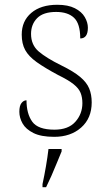

<svg xmlns="http://www.w3.org/2000/svg" viewBox="-20 -563 455 804"><path d="M207 10Q152 10 120 -6Q88 -22 74.5 -46Q61 -70 61 -95Q61 -120 70 -131.5Q79 -143 91 -143Q91 -87 115 -53.5Q139 -20 208 -20Q266 -20 295.5 -53Q325 -86 325 -131Q325 -155 317.5 -174Q310 -193 288 -210.5Q266 -228 223 -249Q167 -279 133.5 -303Q100 -327 85.5 -353.5Q71 -380 71 -418Q71 -475 111 -509Q151 -543 220 -543Q265 -543 293.5 -528.5Q322 -514 335 -491.5Q348 -469 348 -447Q348 -402 316 -402Q316 -464 290 -488.5Q264 -513 215 -513Q161 -513 135.5 -487Q110 -461 110 -421Q110 -375 142 -347.5Q174 -320 237 -289Q288 -264 315.5 -241Q343 -218 353.5 -192.5Q364 -167 364 -134Q364 -68 320 -29Q276 10 207 10ZM158 208Q166 171 172.5 133Q179 95 183 61H238V71Q229 92 218 119.5Q207 147 195 174Q183 201 173 221H158Z"/></svg>

Font: Noto Serif Tamil ExtraLight
Style: Italic
Weight: 200
Italic angle: -12°
Designer: Indian Type Foundry, Tom Grace, and the Monotype Design Team
Foundry: Monotype Imaging Inc.
Version: Version 2.003; ttfautohint (v1.8.4.7-5d5b)